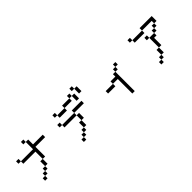

<svg xmlns="http://www.w3.org/2000/svg" viewBox="248 -2126 3504 3504"><g transform="rotate(-45 2000.0 -374.5)"><path d="M812.5 -500V-562.5H562.5Q562.5 -562.5 562.5 -687.5H500V-500H187.5V-437.5H500V-250H437.5Q437.5 -250 437.5 -125H375V-62.5H312.5V0H250V62.5H312.5V0H375V-62.5H437.5V-125H500Q500 -125 500 -250H562.5Q562.5 -250 562.5 -500ZM187.5 -500V-562.5H125V-500ZM500 -687.5V-750H437.5V-687.5Z M1750 -437.5V-500H1500V-437.5H1187.5V-375H1500Q1500 -375 1500 -250H1437.5Q1437.5 -250 1437.5 -125H1375V-62.5H1312.5V0H1250V62.5H1312.5V0H1375V-62.5H1437.5V-125H1500Q1500 -125 1500 -250H1562.5Q1562.5 -250 1562.5 -375H1500V-437.5ZM1187.5 -437.5V-500H1125V-437.5ZM1250 -625V-562.5H1437.5V-625ZM1250 -625V-687.5H1187.5V-625ZM1437.5 -625H1625V-687.5H1437.5ZM1687.5 -687.5Q1687.5 -687.5 1687.5 -562.5H1750Q1750 -562.5 1750 -687.5ZM1625 -687.5H1687.5V-750H1625ZM1812.5 -750Q1812.5 -750 1812.5 -625H1875Q1875 -625 1875 -750ZM1812.5 -750V-812.5H1750V-750Z M2687.5 -500V-562.5H2625V-500H2562.5V-437.5H2500V-375H2375V-312.5H2187.5V-250H2375V-312.5H2500Q2500 -312.5 2500 62.5H2562.5Q2562.5 62.5 2562.5 -437.5H2625V-500Z M3312.5 0H3250V62.5H3312.5ZM3312.5 0H3375V-62.5H3312.5ZM3375 -62.5H3437.5Q3437.5 -62.5 3437.5 -187.5H3375Q3375 -187.5 3375 -62.5ZM3437.5 -187.5H3500V-375H3562.5V-437.5H3437.5Q3437.5 -437.5 3437.5 -187.5ZM3437.5 -437.5V-500H3375V-437.5ZM3562.5 -437.5H3625V-500H3562.5ZM3625 -500H3687.5V-562.5H3625ZM3687.5 -562.5H3750Q3750 -562.5 3750 -687.5H3437.5V-625H3187.5V-562.5H3437.5V-625H3687.5ZM3187.5 -625V-687.5H3125V-625Z"/></g></svg>

Font: Unifont
Style: Regular
Weight: 500
Version: Version 15.1.04